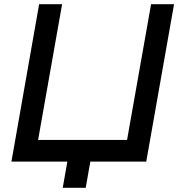

<svg xmlns="http://www.w3.org/2000/svg" viewBox="-20 -770 850 915"><path d="M809.5 -750 677 0H410.5L388.5 125H279L301 0H34.5L166.5 -750H276L161.5 -103H585.5L700 -750Z"/></svg>

Font: Russisch Sans SemiBold
Style: Italic
Weight: 600
Width: 4
Italic angle: -10°
Designer: Michael Sharanda (font) & Cristiano Sobral (main changes)
Foundry: Michael Sharanda
Version: Version 2.00;September 8, 2020;FontCreator 13.0.0.2681 64-bi